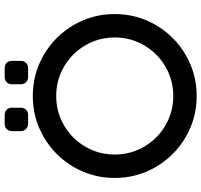

<svg xmlns="http://www.w3.org/2000/svg" viewBox="-40 -820 860 820"><g transform="rotate(-90 390.0 -410.0)"><path d="M390 -700Q485 -700 565.5 -653Q646 -606 693 -525.5Q740 -445 740 -350Q740 -255 693 -174.5Q646 -94 565.5 -47Q485 0 390 0Q295 0 214.5 -47Q134 -94 87 -174.5Q40 -255 40 -350Q40 -445 87 -525.5Q134 -606 214.5 -653Q295 -700 390 -700ZM390 -100Q458 -100 515.5 -133.5Q573 -167 606.5 -224.5Q640 -282 640 -350Q640 -418 606.5 -475.5Q573 -533 515.5 -566.5Q458 -600 390 -600Q322 -600 264.5 -566.5Q207 -533 173.5 -475.5Q140 -418 140 -350Q140 -282 173.5 -224.5Q207 -167 264.5 -133.5Q322 -100 390 -100ZM271 -820H309Q323 -820 331.5 -811.5Q340 -803 340 -789V-751Q340 -738 331.5 -729Q323 -720 309 -720H271Q258 -720 249 -729Q240 -738 240 -751V-789Q240 -803 249 -811.5Q258 -820 271 -820ZM440 -789Q440 -803 449 -811.5Q458 -820 471 -820H509Q523 -820 531.5 -811.5Q540 -803 540 -789V-751Q540 -738 531.5 -729Q523 -720 509 -720H471Q458 -720 449 -729Q440 -738 440 -751Z"/></g></svg>

Font: Skate blade
Style: Regular
Weight: 400
Italic angle: -7°
Designer: Valerio Brotto (Silverblur_type)
Version: Version 2.001